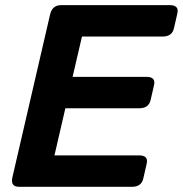

<svg xmlns="http://www.w3.org/2000/svg" viewBox="-20 -720 705 740"><path d="M53.7 0Q19.5 0 27.8 -36.6L172.9 -663.6Q181.2 -700.2 215.3 -700.2H634.3Q670.9 -700.2 663.6 -668.5L650.4 -610.8Q643.1 -579.1 606.4 -579.1H295.9L259.8 -423.8H544.4Q581.1 -423.8 573.7 -392.1L560.5 -334.5Q553.2 -302.7 516.6 -302.7H231.9L189.9 -121.1H516.1Q552.7 -121.1 545.4 -89.4L532.2 -31.7Q524.9 0 488.3 0Z"/></svg>

Font: Istok
Style: Bold Italic
Weight: 700
Italic angle: -13°
Designer: Andrey V. Panov
Foundry: Andrey V. Panov
Version: Version 1.0.3